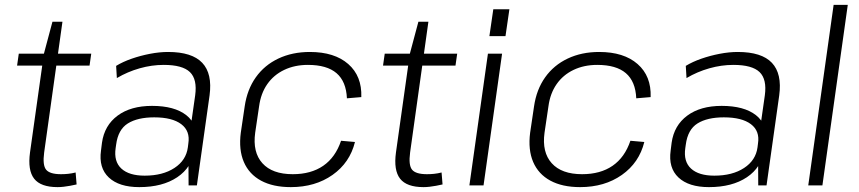

<svg xmlns="http://www.w3.org/2000/svg" viewBox="-20 -760 3520 787"><path d="M216 7Q147 7 120 -27.5Q93 -62 103 -135L160 -540L195 -671H236L161 -135Q154 -83 169 -64.5Q184 -46 230 -46Q245 -46 259.5 -47.5Q274 -49 290 -53L294 -4Q281 -1 267.5 1.5Q254 4 241 5.5Q228 7 216 7ZM57 -540H354L347 -491H50Z M752 -173 780 -369Q789 -435 758.5 -464.5Q728 -494 651 -494Q602 -494 552.5 -480Q503 -466 459 -440L456 -490Q484 -507 520 -519.5Q556 -532 595 -539.5Q634 -547 669 -547Q767 -547 809 -502.5Q851 -458 839 -369L787 0H753ZM551 7Q468 7 426 -32.5Q384 -72 394 -143L398 -175Q408 -246 462 -286Q516 -326 603 -326Q695 -326 743.5 -288Q792 -250 782 -180L777 -146Q767 -74 706.5 -33.5Q646 7 551 7ZM573 -40Q647 -40 695 -71.5Q743 -103 750 -156L752 -172Q760 -223 723 -251Q686 -279 612 -279Q544 -279 504 -254Q464 -229 456 -167L454 -153Q446 -98 477.5 -69Q509 -40 573 -40Z M1172 7Q1099 7 1050 -19.5Q1001 -46 979.5 -96Q958 -146 967 -216L983 -324Q993 -393 1028.5 -443Q1064 -493 1121 -520Q1178 -547 1250 -547Q1351 -547 1407.5 -497.5Q1464 -448 1461 -362L1402 -357Q1399 -426 1359.5 -460Q1320 -494 1242 -494Q1188 -494 1145 -473.5Q1102 -453 1075.5 -415Q1049 -377 1042 -324L1026 -216Q1015 -136 1055.5 -91Q1096 -46 1180 -46Q1255 -46 1305 -80.5Q1355 -115 1378 -183L1435 -178Q1414 -93 1343 -43Q1272 7 1172 7Z M1716 7Q1647 7 1620 -27.5Q1593 -62 1603 -135L1660 -540L1695 -671H1736L1661 -135Q1654 -83 1669 -64.5Q1684 -46 1730 -46Q1745 -46 1759.5 -47.5Q1774 -49 1790 -53L1794 -4Q1781 -1 1767.5 1.5Q1754 4 1741 5.5Q1728 7 1716 7ZM1557 -540H1854L1847 -491H1550Z M2038 -540 1962 0H1904L1980 -540ZM2068 -722 2052 -612H1986L2002 -722Z M2358 7Q2285 7 2236 -19.5Q2187 -46 2165.5 -96Q2144 -146 2153 -216L2169 -324Q2179 -393 2214.5 -443Q2250 -493 2307 -520Q2364 -547 2436 -547Q2537 -547 2593.5 -497.5Q2650 -448 2647 -362L2588 -357Q2585 -426 2545.5 -460Q2506 -494 2428 -494Q2374 -494 2331 -473.5Q2288 -453 2261.5 -415Q2235 -377 2228 -324L2212 -216Q2201 -136 2241.5 -91Q2282 -46 2366 -46Q2441 -46 2491 -80.5Q2541 -115 2564 -183L2621 -178Q2600 -93 2529 -43Q2458 7 2358 7Z M3087 -173 3115 -369Q3124 -435 3093.5 -464.5Q3063 -494 2986 -494Q2937 -494 2887.5 -480Q2838 -466 2794 -440L2791 -490Q2819 -507 2855 -519.5Q2891 -532 2930 -539.5Q2969 -547 3004 -547Q3102 -547 3144 -502.5Q3186 -458 3174 -369L3122 0H3088ZM2886 7Q2803 7 2761 -32.5Q2719 -72 2729 -143L2733 -175Q2743 -246 2797 -286Q2851 -326 2938 -326Q3030 -326 3078.5 -288Q3127 -250 3117 -180L3112 -146Q3102 -74 3041.5 -33.5Q2981 7 2886 7ZM2908 -40Q2982 -40 3030 -71.5Q3078 -103 3085 -156L3087 -172Q3095 -223 3058 -251Q3021 -279 2947 -279Q2879 -279 2839 -254Q2799 -229 2791 -167L2789 -153Q2781 -98 2812.5 -69Q2844 -40 2908 -40Z M3455 -740 3351 0H3293L3397 -740Z"/></svg>

Font: Pathway Extreme 8pt Thin 12pt
Style: Italic
Weight: 100
Italic angle: -8°
Version: Version 1.001;gftools[0.9.26]